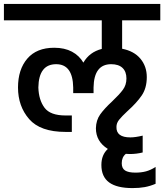

<svg xmlns="http://www.w3.org/2000/svg" viewBox="-30 -674 839 981"><path d="M594 -570V-425Q655 -413 687.5 -374Q720 -335 720 -280Q720 -224 694 -186Q668 -148 622 -107Q592 -79 578.5 -62Q565 -45 565 -26Q563 28 636 28Q661 28 699 19V105Q667 113 633 113L613 112Q592 129 592 160Q592 186 609 197Q626 208 662 208Q692 208 716 201.5Q740 195 765 179V265Q737 277 709.5 282Q682 287 647 287Q567 287 527.5 258Q488 229 488 169Q488 117 521 87Q460 49 460 -19Q461 -60 482 -89.5Q503 -119 543 -156Q580 -191 598 -215.5Q616 -240 616 -273Q616 -308 596 -327Q576 -346 538 -346Q450 -346 448 -227V-198H344V-227Q342 -346 257 -346Q168 -346 166 -227Q168 -163 197.5 -123.5Q227 -84 305 -84H337V0H305Q176 0 119 -65.5Q62 -131 62 -227Q62 -319 109.5 -374.5Q157 -430 247 -430Q300 -430 337.5 -410Q375 -390 396 -354Q427 -408 490 -424V-570H-10V-654H789V-570Z"/></svg>

Font: Biryani SemiBold
Style: Regular
Weight: 600
Designer: Dan Reynolds and Mathieu Réguer
Foundry: Dan Reynolds and Mathieu Réguer
Version: Version 1.004; ttfautohint (v1.1) -l 5 -r 5 -G 72 -x 0 -D la